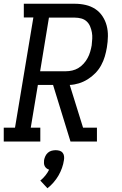

<svg xmlns="http://www.w3.org/2000/svg" viewBox="-30 -755 650 1024"><path d="M-10 0V-74H50L148 -662H97V-735H369Q399 -735 427 -728.5Q455 -722 478 -707Q501 -692 516.5 -668.5Q532 -645 539 -618Q546 -591 545.5 -561.5Q545 -532 540 -502Q536 -478 529 -454Q522 -430 509.5 -407Q497 -384 478.5 -365Q460 -346 437.5 -332Q415 -318 390.5 -310.5Q366 -303 342 -302L413 -74H487V0H346L253 -302H172L134 -74H185V0ZM321 -375Q338 -375 355.5 -379Q373 -383 388.5 -392.5Q404 -402 416.5 -416Q429 -430 437.5 -446Q446 -462 451 -479Q456 -496 459 -513Q461 -531 462 -548.5Q463 -566 460 -582.5Q457 -599 450.5 -614.5Q444 -630 432 -641Q420 -652 403.5 -656.5Q387 -661 369 -661H231L184 -375ZM223 249 185 208Q200 196 212 181Q224 166 232 150Q225 148 218.5 143Q212 138 208.5 131Q205 124 204.5 115.5Q204 107 205 99Q207 88 212 77.5Q217 67 225.5 59.5Q234 52 245 49Q256 46 267 46Q278 46 288 49Q298 52 304 59.5Q310 67 311.5 77.5Q313 88 311 99Q308 120 300.5 141Q293 162 282 181Q271 200 256 217.5Q241 235 223 249Z"/></svg>

Font: Iosevka Slab Extended Oblique
Style: Regular
Weight: 400
Width: 7
Italic angle: -9°
Monospace: yes
Designer: Belleve Invis
Foundry: Belleve Invis
Version: Version 11.1.0; ttfautohint (v1.8.3)